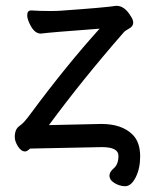

<svg xmlns="http://www.w3.org/2000/svg" viewBox="-20 -507 530 663"><path d="M412 136Q394 136 376 125.5Q358 115 358 99Q358 87 373.5 73.5Q389 60 389 31Q389 1 332 1L84 6Q73 16 67 16Q53 16 42 -1.5Q31 -19 31 -34Q31 -47 35 -57Q39 -67 51 -75Q63 -83 87 -116Q210 -282 324 -408Q149 -395 121 -391Q97 -391 81 -428Q74 -443 74 -455Q74 -471 88 -471Q115 -469 152 -469Q180 -469 189 -470Q345 -481 382 -487Q410 -487 431 -452Q440 -439 440 -429Q440 -416 426 -408.5Q412 -401 407 -395Q263 -230 149 -75L330 -79Q401 -79 438 -42Q464 -16 464 33Q464 75 448.5 105.5Q433 136 412 136Z"/></svg>

Font: LXGW WenKai Lite
Style: Bold
Weight: 700
Designer: LXGW / Fontworks Inc.
Foundry: LXGW / Fontworks Inc.
Version: Version 1.330;April 28, 2024